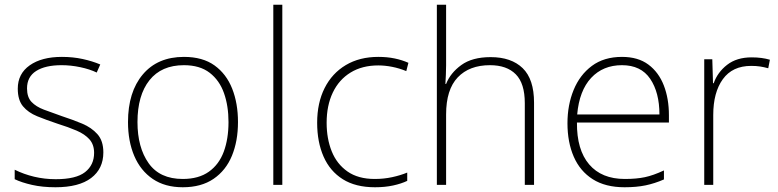

<svg xmlns="http://www.w3.org/2000/svg" viewBox="-20 -780 3284 810"><path d="M416 -137Q416 -68 364.5 -29Q313 10 214 10Q159 10 115 0Q71 -10 42 -24V-64Q80 -45 124 -34.5Q168 -24 215 -24Q301 -24 339 -54Q377 -84 377 -135Q377 -170 357.5 -192Q338 -214 303 -229Q268 -244 223 -258Q175 -274 137 -289.5Q99 -305 77 -331.5Q55 -358 55 -406Q55 -469 105.5 -504.5Q156 -540 241 -540Q288 -540 329 -531Q370 -522 403 -508L388 -474Q359 -488 319 -496.5Q279 -505 240 -505Q171 -505 132.5 -480.5Q94 -456 94 -407Q94 -370 113 -350Q132 -330 165 -317.5Q198 -305 241 -290Q287 -275 326.5 -258.5Q366 -242 391 -214Q416 -186 416 -137Z M984 -265Q984 -185 958.5 -123Q933 -61 881 -25.5Q829 10 751 10Q676 10 624.5 -25Q573 -60 546.5 -122Q520 -184 520 -265Q520 -392 582.5 -466Q645 -540 756 -540Q835 -540 885 -504Q935 -468 959.5 -406Q984 -344 984 -265ZM560 -265Q560 -158 607 -91.5Q654 -25 751 -25Q818 -25 861 -55.5Q904 -86 924 -140Q944 -194 944 -265Q944 -333 925 -387Q906 -441 864.5 -473Q823 -505 756 -505Q661 -505 610.5 -441.5Q560 -378 560 -265Z M1171 0H1133V-760H1171Z M1562 10Q1480 10 1426 -24Q1372 -58 1345 -119.5Q1318 -181 1318 -262Q1318 -346 1349.5 -408.5Q1381 -471 1439 -505.5Q1497 -540 1576 -540Q1613 -540 1644.5 -533.5Q1676 -527 1703 -515L1694 -480Q1665 -492 1634.5 -498Q1604 -504 1576 -504Q1508 -504 1459 -474Q1410 -444 1384 -389.5Q1358 -335 1358 -262Q1358 -195 1379.5 -141.5Q1401 -88 1446 -56.5Q1491 -25 1561 -25Q1599 -25 1634 -32.5Q1669 -40 1698 -52V-17Q1673 -5 1638.5 2.5Q1604 10 1562 10Z M1862 -504Q1862 -482 1861 -464.5Q1860 -447 1859 -426H1862Q1880 -472 1926 -505.5Q1972 -539 2050 -539Q2137 -539 2185 -492.5Q2233 -446 2233 -347V0H2194V-345Q2194 -428 2156 -466.5Q2118 -505 2047 -505Q1960 -505 1911 -453.5Q1862 -402 1862 -297V0H1823V-760H1862Z M2604 -540Q2672 -540 2715.5 -507.5Q2759 -475 2780.5 -419.5Q2802 -364 2802 -294V-263H2414Q2413 -148 2465.5 -86.5Q2518 -25 2616 -25Q2665 -25 2700.5 -32.5Q2736 -40 2781 -61V-23Q2742 -6 2703.5 2Q2665 10 2615 10Q2534 10 2480.5 -24Q2427 -58 2400.5 -119Q2374 -180 2374 -260Q2374 -337 2400 -400.5Q2426 -464 2477 -502Q2528 -540 2604 -540ZM2604 -505Q2524 -505 2474 -451.5Q2424 -398 2415 -297H2762Q2762 -390 2723 -447.5Q2684 -505 2604 -505Z M3151 -538Q3173 -538 3192 -535.5Q3211 -533 3228 -528L3221 -492Q3203 -497 3186.5 -499.5Q3170 -502 3149 -502Q3070 -502 3029.5 -446Q2989 -390 2989 -295V0H2951V-530H2985L2988 -429H2991Q3007 -475 3047.5 -506.5Q3088 -538 3151 -538Z"/></svg>

Font: Noto Sans Gujarati UI ExtraLight
Style: Regular
Weight: 200
Designer: Jelle Bosma - Monotype Design Team, Universal Thirst
Foundry: Monotype Imaging Inc.
Version: Version 2.106; ttfautohint (v1.8.4.7-5d5b)